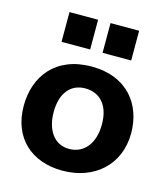

<svg xmlns="http://www.w3.org/2000/svg" viewBox="-103 -746 728 836"><g transform="rotate(15 261.0 -327.5)"><path d="M107 -531H236V-665H107ZM292 -531H421V-665H292ZM503 -225C503 -352 425 -461 262 -461C100 -461 20 -352 20 -220C20 -75 116 10 255 10C399 10 503 -82 503 -225ZM370 -229C370 -143 326 -89 259 -89C189 -89 153 -150 153 -227C153 -312 194 -362 260 -362C321 -362 370 -321 370 -229Z"/></g></svg>

Font: Zilla Slab Bold
Style: Regular
Weight: 700
Designer: Typotheque.com
Foundry: Typotheque type foundry
Version: Version 1.3; 2018